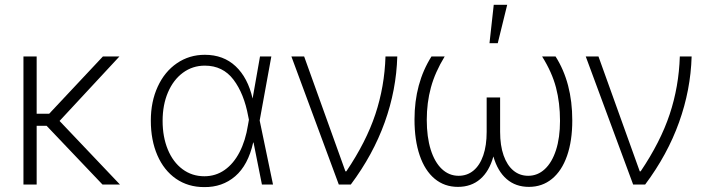

<svg xmlns="http://www.w3.org/2000/svg" viewBox="-20 -764 2930 795"><path d="M131.8 -293H183.6L406.2 -530.3H474.6L226.6 -263.2L476.6 0H404.3L172.9 -243.2H131.8V0H77.1V-530.3H131.8Z M604.5 -264.6Q604.5 -343.3 633.1 -405.3Q661.6 -467.3 712.6 -502.2Q763.7 -537.1 828.1 -537.1Q905.3 -537.1 955.8 -489.5Q1006.3 -441.9 1025.9 -356L1056.6 -530.3H1103.5L1055.2 -265.1L1110.4 0H1064.5L1029.8 -173.8H1028.3Q1007.3 -80.1 953.9 -34.2Q900.4 11.7 825.2 10.7Q758.8 10.7 708.7 -23.9Q658.7 -58.6 631.6 -121.1Q604.5 -183.6 604.5 -264.6ZM826.2 -34.2Q873 -34.2 910.2 -60.3Q947.3 -86.4 971.9 -134Q996.6 -181.6 1006.8 -246.1L1010.7 -268.1L1007.8 -282.2Q990.7 -376 946.8 -434.1Q902.8 -492.2 828.1 -492.2Q777.3 -492.2 737.5 -462.9Q697.8 -433.6 675.5 -381.6Q653.3 -329.6 653.3 -263.7Q653.3 -197.3 674.8 -145Q696.3 -92.8 735.6 -63.5Q774.9 -34.2 826.2 -34.2Z M1186.5 -530.3H1239.3L1410.2 -54.7H1414.1Q1496.1 -176.3 1534.2 -290.8Q1572.3 -405.3 1576.2 -530.3H1625Q1621.1 -391.6 1573 -257.6Q1524.9 -123.5 1432.6 0H1382.8Z M1747.1 -267.6Q1747.1 -196.8 1763.4 -144.5Q1779.8 -92.3 1809.6 -64.2Q1839.4 -36.1 1878.9 -36.1Q1914.6 -36.1 1940.7 -57.9Q1966.8 -79.6 1981 -120.6Q1995.1 -161.6 1995.1 -217.8V-360.4H2050.8V-217.8Q2050.8 -161.6 2065.2 -120.6Q2079.6 -79.6 2105.7 -57.9Q2131.8 -36.1 2167 -36.1Q2206.1 -36.1 2235.8 -63.7Q2265.6 -91.3 2282.2 -142.6Q2298.8 -193.8 2298.8 -263.7Q2298.8 -337.9 2282.2 -401.4Q2265.6 -464.8 2224.6 -530.3H2280.3Q2349.6 -421.4 2349.6 -265.6Q2349.6 -180.7 2327.9 -118.7Q2306.2 -56.6 2265.6 -23.4Q2225.1 9.8 2169.9 9.8Q2115.2 9.8 2077.9 -22.5Q2040.5 -54.7 2022.9 -116.2Q2005.9 -54.7 1968.5 -22.5Q1931.2 9.8 1876 9.8Q1820.3 9.8 1779.8 -23.9Q1739.3 -57.6 1717.8 -120.6Q1696.3 -183.6 1696.3 -269.5Q1696.3 -418.9 1766.6 -530.3H1821.3Q1781.2 -464.4 1764.2 -401.6Q1747.1 -338.9 1747.1 -267.6ZM2024.4 -744.1H2080.1L2041 -585H2006.8Z M2405.3 -530.3H2458L2628.9 -54.7H2632.8Q2714.8 -176.3 2752.9 -290.8Q2791 -405.3 2794.9 -530.3H2843.8Q2839.8 -391.6 2791.7 -257.6Q2743.7 -123.5 2651.4 0H2601.6Z"/></svg>

Font: Pretendard ExtraLight
Style: Regular
Weight: 200
Designer: Base glyphs from Inter by Rasmus Andersson; Hangeul glyphs from Noto Sans CJK(Source Han Sans) by Jang Soo-young and Kan
Foundry: Kil Hyung-jin
Version: Version 1.309